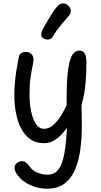

<svg xmlns="http://www.w3.org/2000/svg" viewBox="-20 -854 613 1164"><path d="M94 -508Q97 -525 109 -532Q121 -539 138 -539Q147 -539 155 -536Q163 -533 169.5 -527Q176 -521 179.5 -512.5Q183 -504 183 -493Q183 -478 177 -451Q171 -424 165 -382.5Q159 -341 159 -280Q159 -228 168.5 -180.5Q178 -133 197.5 -103Q217 -73 247 -73Q276 -73 302 -95.5Q328 -118 349.5 -152Q371 -186 384 -218V-263Q384 -310 386 -354.5Q388 -399 393.5 -437Q399 -475 409 -501Q417 -523 430 -535Q443 -547 461 -547Q478 -547 487.5 -537.5Q497 -528 500.5 -511Q504 -494 504 -471Q504 -410 498 -344.5Q492 -279 474 -217Q475 -196 475 -174Q475 -152 475.5 -130Q476 -108 476 -86Q476 -15 467 52Q458 119 435.5 173Q413 227 371.5 258.5Q330 290 265 290Q206 290 154 263.5Q102 237 74 188Q71 181 69.5 175.5Q68 170 68 165Q68 152 74.5 143Q81 134 91.5 128.5Q102 123 112 123Q126 123 136 130Q146 137 156 151Q174 179 206 192Q238 205 266 205Q310 205 334 174Q358 143 369.5 80Q381 17 386 -80Q362 -43 326 -14.5Q290 14 246 14Q196 14 161.5 -11.5Q127 -37 106 -79.5Q85 -122 76 -173Q67 -224 67 -275Q67 -314 70.5 -354.5Q74 -395 80.5 -434.5Q87 -474 94 -508ZM300 -632Q292 -617 274.5 -614.5Q257 -612 241 -623Q228 -631 230 -647Q232 -663 239 -677Q252 -700 267.5 -726.5Q283 -753 298.5 -776.5Q314 -800 325 -813Q342 -832 358.5 -833.5Q375 -835 389 -824Q404 -814 408.5 -794.5Q413 -775 396 -757Q379 -738 350 -703Q321 -668 300 -632Z"/></svg>

Font: Playpen Sans Thai
Style: Regular
Weight: 400
Designer: Sirin Gunkloy, Laura Meseguer, Veronika Burian, José Scaglione
Foundry: TypeTogether
Version: Version 2.000